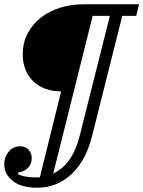

<svg xmlns="http://www.w3.org/2000/svg" viewBox="-23 -718 668 895"><path d="M150 157Q76 157 36.5 125.5Q-3 94 -3 49Q-3 14 17.5 -11Q38 -36 70 -36Q97 -36 111 -19.5Q125 -3 125 19Q125 45 109 63Q93 81 62 86L61 94Q80 103 102 106Q124 109 145 109Q149 109 153.5 109Q158 109 163 108L262 -292Q222 -292 189 -304Q156 -316 132.5 -338.5Q109 -361 96 -393Q83 -425 83 -464Q83 -520 106.5 -563.5Q130 -607 169 -637Q208 -667 259 -682.5Q310 -698 366 -698H625L612 -644H547L406 -83Q377 32 309.5 94.5Q242 157 150 157ZM225 91Q316 48 349 -87L489 -644H409Z"/></svg>

Font: IBM Plex Serif SemiBold
Style: Italic
Weight: 600
Italic angle: -14°
Designer: Mike Abbink, Paul van der Laan, Pieter van Rosmalen
Foundry: Bold Monday
Version: Version 2.5